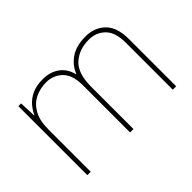

<svg xmlns="http://www.w3.org/2000/svg" viewBox="-94 -789 1039 1039"><g transform="rotate(-45 426.0 -269.0)"><path d="M614 -538Q682 -538 726 -495Q770 -452 770 -361V0H744V-360Q744 -440 706.5 -476.5Q669 -513 614 -513Q539 -513 491 -469.5Q443 -426 443 -325V0H417V-360Q417 -440 379.5 -476.5Q342 -513 287 -513Q241 -513 202 -494Q163 -475 139.5 -433.5Q116 -392 116 -325V0H90V-528H111L115 -432H117Q128 -457 148 -481Q168 -505 202 -521.5Q236 -538 287 -538Q342 -538 381 -510Q420 -482 433 -429H435Q454 -478 498.5 -508Q543 -538 614 -538Z"/></g></svg>

Font: Noto Sans Thin
Style: Regular
Weight: 100
Designer: Monotype Design Team
Foundry: Monotype Imaging Inc.
Version: Version 2.007